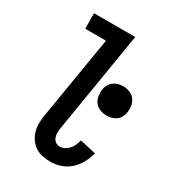

<svg xmlns="http://www.w3.org/2000/svg" viewBox="-180 -838 859 948"><g transform="rotate(30 250.0 -363.5)"><path d="M257 8Q233 8 210 3.5Q187 -1 168.5 -13Q150 -25 137 -43.5Q124 -62 117.5 -84Q111 -106 111.5 -129.5Q112 -153 116 -177L194 -647H76L75 -735H310L216 -163Q213 -149 213 -135Q213 -121 217.5 -108.5Q222 -96 232.5 -88Q243 -80 257 -80Q271 -80 284.5 -87Q298 -94 308 -105.5Q318 -117 324 -131Q330 -145 333 -159L425 -138Q418 -110 403.5 -82.5Q389 -55 366.5 -34Q344 -13 314.5 -2.5Q285 8 257 8ZM381 -328Q361 -328 342.5 -335.5Q324 -343 313 -357.5Q302 -372 299 -392Q296 -412 299 -432Q301 -445 308.5 -458Q316 -471 328 -479.5Q340 -488 354 -491.5Q368 -495 381 -495Q401 -495 419 -487.5Q437 -480 448 -465.5Q459 -451 462.5 -431Q466 -411 462 -391Q460 -378 453 -365Q446 -352 434 -343.5Q422 -335 408.5 -331.5Q395 -328 381 -328Z"/></g></svg>

Font: Iosevka Curly Semibold
Style: Italic
Weight: 600
Italic angle: -9°
Monospace: yes
Designer: Belleve Invis
Foundry: Belleve Invis
Version: Version 22.1.2; ttfautohint (v1.8.4)